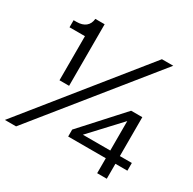

<svg xmlns="http://www.w3.org/2000/svg" viewBox="-199 -893 1059 1056"><g transform="rotate(30 330.0 -365.0)"><path d="M112 -339V-619H14V-664H33Q69 -664 90 -681Q111 -698 114 -730H173V-339ZM-39 0 542 -721H614L32 0ZM547 0V-369L573 -359L373 -144H684V-95H308V-139L537 -391H608V0Z"/></g></svg>

Font: Mona Sans Expanded
Style: Regular
Weight: 400
Width: 7
Designer: Deni Anggara
Foundry: GitHub
Version: Version 2.000